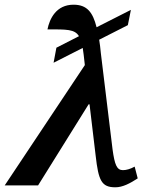

<svg xmlns="http://www.w3.org/2000/svg" viewBox="-44 -789 623 817"><path d="M-24 0H118L333 -345H337L363 -127C375 -20 388 8 447 8C478 8 510 -9 542 -30L529 -80C511 -70 494 -65 479 -65C453 -65 444 -88 435 -153L385 -564C383 -584 381 -603 378 -620L500 -682L513 -747L367 -673C351 -737 326 -769 269 -769C195 -769 167 -709 158 -664C240 -664 274 -665 292 -635L196 -586L184 -522L308 -585C311 -568 313 -547 316 -521L317 -512Z"/></svg>

Font: Noto Serif SemiBold
Style: Italic
Weight: 600
Italic angle: -12°
Designer: Monotype Design Team
Foundry: Monotype Imaging Inc.
Version: Version 2.014